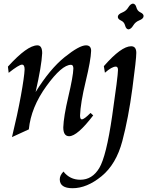

<svg xmlns="http://www.w3.org/2000/svg" viewBox="-20 -728 836 1040"><path d="M44.9 14.6Q74.7 -107.9 93.3 -210.4Q111.8 -313 113.3 -352.1Q113.3 -377.9 99.1 -377.9Q83 -377.9 26.9 -333.5L22.9 -367.2Q127.4 -482.4 182.6 -482.4Q208.5 -482.4 208.5 -439.9Q205.1 -370.1 172.9 -229.5Q250.5 -354.5 330.1 -418.5Q409.7 -482.4 445.8 -482.4Q473.6 -482.4 473.6 -452.6Q472.2 -402.8 444.1 -286.6Q416 -170.4 413.6 -102.1Q413.6 -81.5 423.3 -81.5Q436 -81.5 470.2 -116.2L484.9 -103Q398.9 9.8 354.5 9.8Q322.8 9.8 322.8 -38.1Q324.7 -96.2 350.3 -205.1Q376 -314 377.4 -356.4Q377.4 -377 364.7 -377Q314.9 -377 231.4 -261.7Q147.9 -146.5 136.2 -27.3ZM373 291.5Q303.7 291.5 303.7 243.2Q303.7 222.2 323.7 201.2Q358.4 245.6 415 245.6Q479.5 245.6 517.6 182.4Q555.7 119.1 587.4 -99.1Q619.1 -317.4 619.1 -349.1Q619.1 -367.2 607.4 -367.2Q585.9 -367.2 548.3 -334L542.5 -369.6Q636.7 -477.5 690.4 -477.5Q718.3 -477.5 718.3 -441.4Q718.3 -408.2 697 -248.8Q675.8 -89.4 642.6 36.1Q609.4 161.6 530 226.6Q450.7 291.5 373 291.5ZM675.8 -568.8Q662.6 -570.3 657.7 -589.6Q652.8 -608.9 635.5 -616.7Q618.2 -624.5 618.2 -636.7Q618.2 -650.9 643.1 -660.6Q663.6 -668.9 675 -688Q686.5 -707 700.2 -708.5Q713.9 -707 718.8 -688Q723.6 -668.9 740.7 -660.9Q757.8 -652.8 757.8 -641.1Q757.8 -626.5 733.4 -617.2Q712.9 -608.9 701.4 -589.6Q689.9 -570.3 675.8 -568.8Z"/></svg>

Font: Kelvinch
Style: Italic
Weight: 400
Italic angle: -10°
Designer: Paul James Miller
Foundry: High-Logic / Made with FontCreator
Version: Version 3.40;July 22, 2017;FontCreator 11.0.0.2388 64-bit